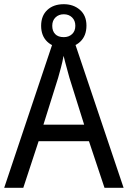

<svg xmlns="http://www.w3.org/2000/svg" viewBox="-20 -895 610 915"><path d="M478 0 404 -222H164L91 0H0L240 -716H328L569 0ZM311 -524Q308 -535 302.5 -555Q297 -575 291.5 -595.5Q286 -616 283 -629Q278 -601 270.5 -573Q263 -545 257 -524L187 -301H381ZM284 -668Q235 -668 205.5 -696Q176 -724 176 -772Q176 -820 205.5 -847.5Q235 -875 284 -875Q330 -875 361 -848Q392 -821 392 -773Q392 -724 362 -696Q332 -668 284 -668ZM284 -718Q308 -718 323.5 -732.5Q339 -747 339 -772Q339 -797 323.5 -812Q308 -827 284 -827Q260 -827 244.5 -812Q229 -797 229 -772Q229 -747 243 -732.5Q257 -718 284 -718Z"/></svg>

Font: Noto Sans Kannada SemiCondensed
Style: Regular
Weight: 400
Width: 4
Designer: Jelle Bosma - Monotype Design Team
Foundry: Monotype Imaging Inc.
Version: Version 2.005; ttfautohint (v1.8.4.7-5d5b)